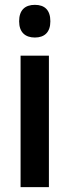

<svg xmlns="http://www.w3.org/2000/svg" viewBox="-20 -773 287 793"><path d="M124 -753C83 -753 59 -731 59 -685C59 -640 84 -618 124 -618C164 -618 188 -640 188 -685C188 -731 165 -753 124 -753ZM182 -543H65V0H182Z"/></svg>

Font: Noto Sans Lao Condensed SemiBold
Style: Regular
Weight: 600
Width: 3
Designer: Monotype Design Team
Foundry: Monotype Imaging Inc.
Version: Version 2.003